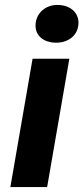

<svg xmlns="http://www.w3.org/2000/svg" viewBox="-20 -758 338 778"><path d="M22 0H171L261 -520H112ZM208 -585C258 -585 298 -616 298 -666C298 -707 265 -738 212 -738C163 -738 124 -703 124 -654C124 -613 157 -585 208 -585Z"/></svg>

Font: Fixel Display 20240404
Style: Bold Italic
Weight: 700
Italic angle: -10°
Designer: AlfaBravo + MacPaw
Foundry: Kyrylo Tkachov, Marchela Mozhyna, Serhii Makarenko, Maria Weinstein, Zakhar Kryvoshyya
Version: Version 1.211;Glyphs 3.2 (3225)